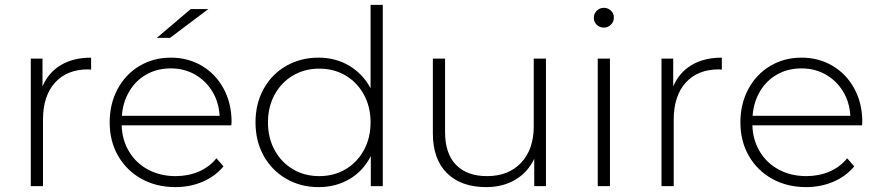

<svg xmlns="http://www.w3.org/2000/svg" viewBox="-20 -762 3599 786"><path d="M353 -526V-477L341 -478Q254 -478 205 -423.5Q156 -369 156 -272V0H106V-522H154V-408Q178 -465 229 -495.5Q280 -526 353 -526Z M927 -249H478Q480 -188 509 -140.5Q538 -93 587.5 -67Q637 -41 699 -41Q750 -41 793.5 -59.5Q837 -78 866 -114L895 -81Q861 -40 809.5 -18Q758 4 698 4Q620 4 559 -30Q498 -64 463.5 -124Q429 -184 429 -261Q429 -337 461.5 -397.5Q494 -458 551 -492Q608 -526 679 -526Q750 -526 806.5 -492.5Q863 -459 895.5 -399Q928 -339 928 -263ZM479 -288H879Q876 -344 849 -388Q822 -432 778 -457Q734 -482 679 -482Q624 -482 580 -457.5Q536 -433 509.5 -388.5Q483 -344 479 -288ZM761 -725H833L676 -607H622Z M1547 -742V0H1498V-123Q1467 -62 1411 -29Q1355 4 1284 4Q1211 4 1152 -30Q1093 -64 1059.5 -124Q1026 -184 1026 -261Q1026 -338 1059.5 -398.5Q1093 -459 1152 -492.5Q1211 -526 1284 -526Q1354 -526 1409.5 -493Q1465 -460 1497 -401V-742ZM1497 -261Q1497 -325 1469.5 -375Q1442 -425 1394.5 -453Q1347 -481 1287 -481Q1227 -481 1179.5 -453Q1132 -425 1104.5 -375Q1077 -325 1077 -261Q1077 -197 1104.5 -147Q1132 -97 1179.5 -69Q1227 -41 1287 -41Q1347 -41 1394.5 -69Q1442 -97 1469.5 -147Q1497 -197 1497 -261Z M2215 -522V0H2167V-112Q2141 -57 2090 -26.5Q2039 4 1970 4Q1868 4 1810 -53Q1752 -110 1752 -217V-522H1802V-221Q1802 -133 1847 -87Q1892 -41 1974 -41Q2062 -41 2113.5 -96Q2165 -151 2165 -244V-522Z M2427 -522H2477V0H2427ZM2411 -689Q2411 -706 2423 -718Q2435 -730 2452 -730Q2469 -730 2481 -718.5Q2493 -707 2493 -690Q2493 -673 2481 -661Q2469 -649 2452 -649Q2435 -649 2423 -660.5Q2411 -672 2411 -689Z M2935 -526V-477L2923 -478Q2836 -478 2787 -423.5Q2738 -369 2738 -272V0H2688V-522H2736V-408Q2760 -465 2811 -495.5Q2862 -526 2935 -526Z M3509 -249H3060Q3062 -188 3091 -140.5Q3120 -93 3169.5 -67Q3219 -41 3281 -41Q3332 -41 3375.5 -59.5Q3419 -78 3448 -114L3477 -81Q3443 -40 3391.5 -18Q3340 4 3280 4Q3202 4 3141 -30Q3080 -64 3045.5 -124Q3011 -184 3011 -261Q3011 -337 3043.5 -397.5Q3076 -458 3133 -492Q3190 -526 3261 -526Q3332 -526 3388.5 -492.5Q3445 -459 3477.5 -399Q3510 -339 3510 -263ZM3061 -288H3461Q3458 -344 3431 -388Q3404 -432 3360 -457Q3316 -482 3261 -482Q3206 -482 3162 -457.5Q3118 -433 3091.5 -388.5Q3065 -344 3061 -288Z"/></svg>

Font: Idrija Light
Style: Regular
Weight: 300
Designer: Julieta Ulanovsky
Foundry: Julieta Ulanovsky
Version: Version 7.200